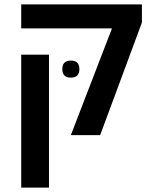

<svg xmlns="http://www.w3.org/2000/svg" viewBox="-20 -618 701 878"><path d="M304 0 492 -488H77V-598H629V-515L438 0ZM77 240V-368H204V240ZM265 -302Q265 -263 304 -263Q343 -263 343 -302Q343 -341 304 -341Q265 -341 265 -302Z"/></svg>

Font: Noto Sans Hebrew Semi
Style: Regular
Weight: 600
Designer: Monotype Design Team
Foundry: Monotype Imaging Inc.
Version: Version 1.902